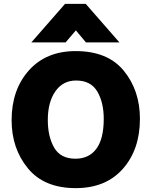

<svg xmlns="http://www.w3.org/2000/svg" viewBox="-20 -958 783 992"><path d="M319 -739H142L316 -938H423L597 -739H424L372 -801ZM40 -337Q40 -494 129 -594Q218 -694 371 -694Q537 -694 620 -592Q703 -490 703 -344Q703 -186 615 -86Q527 14 371 14Q208 14 124 -88.5Q40 -191 40 -337ZM227 -338Q227 -252 260 -195Q293 -138 370 -138Q440 -138 478 -189.5Q516 -241 516 -344Q516 -429 482.5 -485.5Q449 -542 373 -542Q305 -542 266 -486Q227 -430 227 -338Z"/></svg>

Font: Palanquin Dark
Style: Bold
Weight: 700
Designer: Pria Ravichandran
Version: Version 1.000